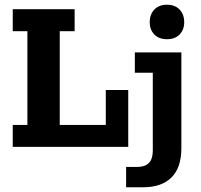

<svg xmlns="http://www.w3.org/2000/svg" viewBox="-20 -622 851 813"><path d="M34 0V-93H96V-490H34V-583H296V-490H233V-93H428V-241H523V0ZM514 171V85H560Q594 85 610.5 68Q627 51 627 16V-314H551V-400H748V5Q748 88 706 129.5Q664 171 586 171ZM687 -456Q653 -456 633.5 -476Q614 -496 614 -528Q614 -561 633.5 -581.5Q653 -602 687 -602Q721 -602 740.5 -581.5Q760 -561 760 -528Q760 -496 740.5 -476Q721 -456 687 -456Z"/></svg>

Font: Rokkitt SemiBold
Style: Bold
Weight: 700
Version: Version 3.103